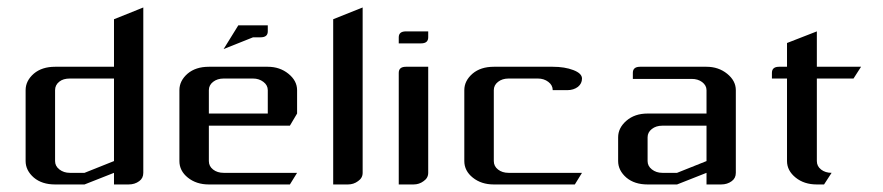

<svg xmlns="http://www.w3.org/2000/svg" viewBox="-20 -489 2341 509"><path d="M47.9 -62V-250Q47.9 -274.9 69.8 -293.9Q91.3 -312 126 -312H282.2V-438L359.9 -469.2V-30.8Q359.9 -16.6 349.1 -8.8Q337.4 0 320.8 0H282.2V-30.8L204.1 0H126Q91.3 0 69.8 -18.1Q47.9 -37.1 47.9 -62ZM126 -62Q126 -48.8 137.2 -40Q148.9 -30.8 165 -30.8H204.1L282.2 -62V-280.8H165Q147.5 -280.8 137.2 -272.5Q126 -263.7 126 -250Z M455.6 -62V-250Q455.6 -274.9 477.5 -293.9Q499 -312 533.7 -312H689.9Q721.7 -312 744.6 -293.5Q767.6 -274.9 767.6 -250V-188L748.5 -155.8H533.7V-62Q533.7 -48.3 544.9 -39.6Q556.2 -30.8 572.8 -30.8H767.6L748.5 0H533.7Q500.5 0 478 -18.1Q455.6 -36.1 455.6 -62ZM533.7 -188H689.9V-250Q689.9 -263.2 678.2 -272Q666.5 -280.8 650.9 -280.8H572.8Q556.2 -280.8 544.9 -272Q533.7 -263.2 533.7 -250ZM572.8 -358.9 611.8 -421.9H689.9V-405.8Q689.9 -390.1 670.9 -390.1H650.9Z M863.3 0V-438L941.4 -469.2V-30.8Q941.4 -17.1 929.2 -8.8Q917.5 0 902.3 0Z M1037.1 -374V-390.1Q1037.1 -405.8 1056.2 -405.8H1115.2V-390.1Q1115.2 -374 1096.2 -374ZM1037.1 0V-295.9Q1037.1 -312 1056.2 -312H1115.2V-30.8Q1115.2 -17.1 1103 -8.8Q1091.3 0 1076.2 0Z M1210.9 -62V-250Q1210.9 -274.9 1232.9 -293.9Q1254.4 -312 1289.1 -312H1445.3Q1477.1 -312 1500 -303.2Q1522.9 -294.4 1522.9 -280.8Q1522.9 -267.6 1512.2 -258.8Q1500.5 -250 1483.9 -250H1445.3Q1445.3 -263.2 1433.6 -272Q1421.9 -280.8 1406.2 -280.8H1328.1Q1311.5 -280.8 1300.3 -272Q1289.1 -263.2 1289.1 -250V-62Q1289.1 -48.3 1300.3 -39.6Q1311.5 -30.8 1328.1 -30.8H1522.9L1503.9 0H1289.1Q1255.9 0 1233.4 -18.1Q1210.9 -36.1 1210.9 -62Z M1618.7 -62V-125Q1618.7 -149.9 1640.6 -168.9Q1662.6 -188 1696.8 -188H1853V-250Q1853 -262.7 1841.3 -271.5Q1830.1 -279.8 1814 -279.8H1657.7V-295.9Q1657.7 -312 1676.8 -312H1853Q1884.8 -312 1907.7 -293.5Q1930.7 -274.9 1930.7 -250V-30.8Q1930.7 -16.6 1919.9 -8.8Q1908.2 0 1891.6 0H1853V-30.8L1774.9 0H1696.8Q1662.1 0 1640.6 -18.1Q1618.7 -37.1 1618.7 -62ZM1696.8 -62Q1696.8 -48.8 1708 -40Q1719.7 -30.8 1735.8 -30.8H1774.9L1853 -62V-155.8H1735.8Q1719.2 -155.8 1708 -147Q1696.8 -138.2 1696.8 -125Z M2026.4 -280.8V-295.9Q2026.4 -312 2045.4 -312H2066.4V-375L2145.5 -405.8V-312H2262.7L2242.7 -280.8H2145.5V-62Q2145.5 -48.3 2156.7 -39.6Q2168 -30.8 2184.6 -30.8L2164.6 0H2145.5Q2111.8 0 2089.4 -18.1Q2066.4 -36.6 2066.4 -62V-280.8Z"/></svg>

Font: Hhenum
Style: Regular
Weight: 400
Designer: T. Christopher White
Version: Version 1.0